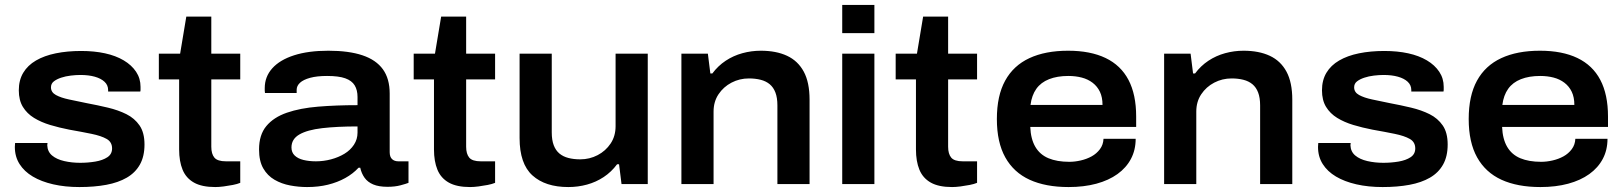

<svg xmlns="http://www.w3.org/2000/svg" viewBox="-20 -744 6564 776"><path d="M301 12Q243 12 195 1Q147 -10 112.5 -30.5Q78 -51 59 -81Q40 -111 40 -150Q40 -155 40.5 -159Q41 -163 41 -166H172Q172 -164 171.5 -161.5Q171 -159 171 -157Q172 -131 190.5 -115.5Q209 -100 239.5 -93Q270 -86 304 -86Q336 -86 365.5 -91Q395 -96 414 -108.5Q433 -121 433 -144Q433 -170 411 -182.5Q389 -195 350 -203Q311 -211 260 -220Q219 -228 182.5 -239Q146 -250 117.5 -267.5Q89 -285 72.5 -312Q56 -339 56 -379Q56 -420 74 -450Q92 -480 125.5 -499.5Q159 -519 205.5 -528.5Q252 -538 308 -538Q361 -538 404.5 -528.5Q448 -519 480 -500Q512 -481 530 -454Q548 -427 548 -393Q548 -387 548 -382Q548 -377 547 -374H417V-380Q417 -400 402.5 -413.5Q388 -427 363 -434Q338 -441 305 -441Q287 -441 266 -438.5Q245 -436 227 -430Q209 -424 197.5 -415Q186 -406 186 -391Q186 -371 206 -360Q226 -349 259 -342Q292 -335 331 -327Q374 -319 416 -309Q458 -299 491 -282.5Q524 -266 544 -237Q564 -208 564 -160Q564 -112 545.5 -79Q527 -46 492.5 -26Q458 -6 409.5 3Q361 12 301 12Z M850 12Q796 12 764 -6Q732 -24 718 -58Q704 -92 704 -140V-423H622V-527H708L733 -677H834V-527H951V-423H834V-151Q834 -122 846.5 -107Q859 -92 893 -92H951V-5Q939 0 921 3.5Q903 7 884 9.5Q865 12 850 12Z M1221 12Q1187 12 1152.5 5.5Q1118 -1 1089.5 -17.5Q1061 -34 1044 -63.5Q1027 -93 1027 -140Q1027 -199 1056.5 -234.5Q1086 -270 1139.5 -288.5Q1193 -307 1266 -313Q1339 -319 1425 -319V-352Q1425 -380 1413.5 -399Q1402 -418 1375.5 -427.5Q1349 -437 1302 -437Q1261 -437 1233.5 -429.5Q1206 -422 1192.5 -409.5Q1179 -397 1179 -381V-368H1051Q1050 -373 1050 -377.5Q1050 -382 1050 -388Q1050 -434 1080.5 -468Q1111 -502 1168.5 -520.5Q1226 -539 1307 -539Q1390 -539 1445 -520.5Q1500 -502 1527.5 -464Q1555 -426 1555 -366V-129Q1555 -110 1564.5 -101Q1574 -92 1590 -92H1631V-5Q1621 -1 1598.5 5Q1576 11 1546 11Q1511 11 1488.5 1.5Q1466 -8 1453.5 -25.5Q1441 -43 1436 -66H1429Q1407 -42 1375.5 -24.5Q1344 -7 1305.5 2.5Q1267 12 1221 12ZM1257 -92Q1288 -92 1318 -100Q1348 -108 1372 -122.5Q1396 -137 1410.5 -159Q1425 -181 1425 -208V-233Q1342 -233 1282 -226Q1222 -219 1190 -200.5Q1158 -182 1158 -148Q1158 -128 1171 -115.5Q1184 -103 1206.5 -97.5Q1229 -92 1257 -92Z M1880 12Q1826 12 1794 -6Q1762 -24 1748 -58Q1734 -92 1734 -140V-423H1652V-527H1738L1763 -677H1864V-527H1981V-423H1864V-151Q1864 -122 1876.5 -107Q1889 -92 1923 -92H1981V-5Q1969 0 1951 3.5Q1933 7 1914 9.5Q1895 12 1880 12Z M2277 12Q2184 12 2132 -35Q2080 -82 2080 -186V-527H2210V-209Q2210 -178 2218 -157Q2226 -136 2241 -123.5Q2256 -111 2277.5 -105.5Q2299 -100 2325 -100Q2363 -100 2395.5 -117Q2428 -134 2448 -164Q2468 -194 2468 -234V-527H2598V0H2492L2482 -80H2474Q2451 -49 2420 -28.5Q2389 -8 2352.5 2Q2316 12 2277 12Z M2734 0V-527H2841L2851 -447H2859Q2882 -478 2913 -498.5Q2944 -519 2980.5 -529Q3017 -539 3055 -539Q3117 -539 3161 -518.5Q3205 -498 3228.5 -454.5Q3252 -411 3252 -341V0H3122V-318Q3122 -349 3114 -370Q3106 -391 3091 -403.5Q3076 -416 3054.5 -421.5Q3033 -427 3007 -427Q2969 -427 2936.5 -410Q2904 -393 2884 -363Q2864 -333 2864 -293V0Z M3384 -610V-724H3514V-610ZM3384 0V-527H3514V0Z M3828 12Q3774 12 3742 -6Q3710 -24 3696 -58Q3682 -92 3682 -140V-423H3600V-527H3686L3711 -677H3812V-527H3929V-423H3812V-151Q3812 -122 3824.5 -107Q3837 -92 3871 -92H3929V-5Q3917 0 3899 3.5Q3881 7 3862 9.5Q3843 12 3828 12Z M4299 12Q4206 12 4141.5 -17.5Q4077 -47 4043 -108Q4009 -169 4009 -263Q4009 -357 4042.5 -418Q4076 -479 4140.5 -509Q4205 -539 4297 -539Q4387 -539 4448.5 -509.5Q4510 -480 4541 -421Q4572 -362 4572 -273V-231H4144Q4146 -182 4164.5 -150.5Q4183 -119 4217.5 -104.5Q4252 -90 4302 -90Q4324 -90 4348 -95.5Q4372 -101 4392 -112Q4412 -123 4425.5 -141Q4439 -159 4440 -183H4570Q4570 -138 4551 -102Q4532 -66 4496.5 -40.5Q4461 -15 4411 -1.5Q4361 12 4299 12ZM4145 -320H4436Q4436 -351 4425.5 -373Q4415 -395 4396 -409.5Q4377 -424 4352 -430.5Q4327 -437 4298 -437Q4253 -437 4220 -424Q4187 -411 4168.5 -385Q4150 -359 4145 -320Z M4685 0V-527H4792L4802 -447H4810Q4833 -478 4864 -498.5Q4895 -519 4931.5 -529Q4968 -539 5006 -539Q5068 -539 5112 -518.5Q5156 -498 5179.5 -454.5Q5203 -411 5203 -341V0H5073V-318Q5073 -349 5065 -370Q5057 -391 5042 -403.5Q5027 -416 5005.5 -421.5Q4984 -427 4958 -427Q4920 -427 4887.5 -410Q4855 -393 4835 -363Q4815 -333 4815 -293V0Z M5568 12Q5510 12 5462 1Q5414 -10 5379.5 -30.5Q5345 -51 5326 -81Q5307 -111 5307 -150Q5307 -155 5307.5 -159Q5308 -163 5308 -166H5439Q5439 -164 5438.5 -161.5Q5438 -159 5438 -157Q5439 -131 5457.5 -115.5Q5476 -100 5506.5 -93Q5537 -86 5571 -86Q5603 -86 5632.5 -91Q5662 -96 5681 -108.5Q5700 -121 5700 -144Q5700 -170 5678 -182.5Q5656 -195 5617 -203Q5578 -211 5527 -220Q5486 -228 5449.5 -239Q5413 -250 5384.5 -267.5Q5356 -285 5339.5 -312Q5323 -339 5323 -379Q5323 -420 5341 -450Q5359 -480 5392.5 -499.5Q5426 -519 5472.5 -528.5Q5519 -538 5575 -538Q5628 -538 5671.5 -528.5Q5715 -519 5747 -500Q5779 -481 5797 -454Q5815 -427 5815 -393Q5815 -387 5815 -382Q5815 -377 5814 -374H5684V-380Q5684 -400 5669.5 -413.5Q5655 -427 5630 -434Q5605 -441 5572 -441Q5554 -441 5533 -438.5Q5512 -436 5494 -430Q5476 -424 5464.5 -415Q5453 -406 5453 -391Q5453 -371 5473 -360Q5493 -349 5526 -342Q5559 -335 5598 -327Q5641 -319 5683 -309Q5725 -299 5758 -282.5Q5791 -266 5811 -237Q5831 -208 5831 -160Q5831 -112 5812.5 -79Q5794 -46 5759.5 -26Q5725 -6 5676.5 3Q5628 12 5568 12Z M6206 12Q6113 12 6048.5 -17.5Q5984 -47 5950 -108Q5916 -169 5916 -263Q5916 -357 5949.5 -418Q5983 -479 6047.5 -509Q6112 -539 6204 -539Q6294 -539 6355.5 -509.5Q6417 -480 6448 -421Q6479 -362 6479 -273V-231H6051Q6053 -182 6071.5 -150.5Q6090 -119 6124.5 -104.5Q6159 -90 6209 -90Q6231 -90 6255 -95.5Q6279 -101 6299 -112Q6319 -123 6332.5 -141Q6346 -159 6347 -183H6477Q6477 -138 6458 -102Q6439 -66 6403.5 -40.5Q6368 -15 6318 -1.5Q6268 12 6206 12ZM6052 -320H6343Q6343 -351 6332.5 -373Q6322 -395 6303 -409.5Q6284 -424 6259 -430.5Q6234 -437 6205 -437Q6160 -437 6127 -424Q6094 -411 6075.5 -385Q6057 -359 6052 -320Z"/></svg>

Font: Archivo SemiExpanded SemiBold
Style: Regular
Weight: 600
Width: 6
Designer: Hector Gatti
Foundry: Omnibus-Type
Version: Version 2.001